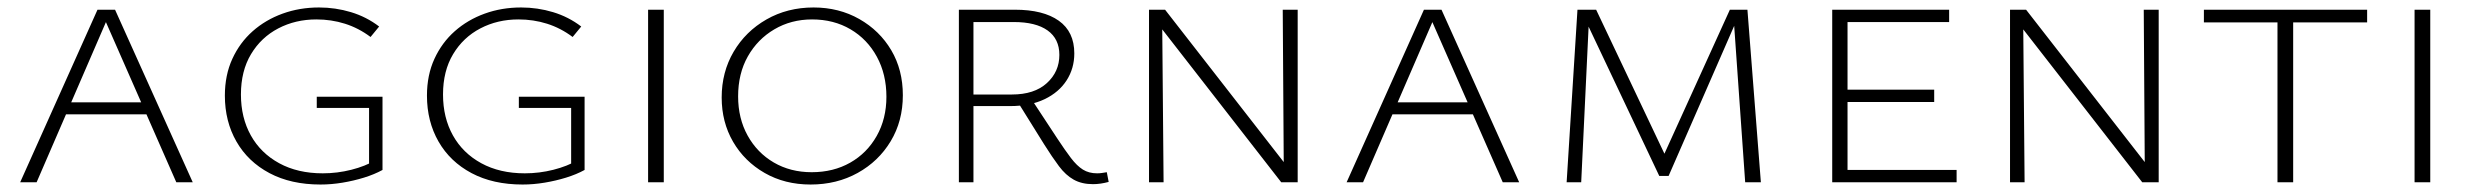

<svg xmlns="http://www.w3.org/2000/svg" viewBox="-20 -488 6629 514"><path d="M34 0 241 -462H288L496 0H452L256 -446H271L78 0ZM135 -182 147 -214H376L391 -182Z M838 6Q759 6 701.5 -24.5Q644 -55 613 -109Q582 -163 582 -232Q582 -287 602 -330.5Q622 -374 656.5 -404.5Q691 -435 736.5 -451.5Q782 -468 834 -468Q878 -468 919.5 -455.5Q961 -443 995 -417L972 -389Q940 -413 903.5 -424.5Q867 -436 827 -436Q771 -436 725 -412Q679 -388 652 -343Q625 -298 625 -235Q625 -173 651.5 -125.5Q678 -78 727.5 -51Q777 -24 844 -24Q883 -24 920.5 -33.5Q958 -43 985 -59L968 -34V-199H828V-229H1004V-33Q982 -21 954.5 -12.5Q927 -4 897 1Q867 6 838 6Z M1379 6Q1300 6 1242.5 -24.5Q1185 -55 1154 -109Q1123 -163 1123 -232Q1123 -287 1143 -330.5Q1163 -374 1197.5 -404.5Q1232 -435 1277.5 -451.5Q1323 -468 1375 -468Q1419 -468 1460.5 -455.5Q1502 -443 1536 -417L1513 -389Q1481 -413 1444.5 -424.5Q1408 -436 1368 -436Q1312 -436 1266 -412Q1220 -388 1193 -343Q1166 -298 1166 -235Q1166 -173 1192.5 -125.5Q1219 -78 1268.5 -51Q1318 -24 1385 -24Q1424 -24 1461.5 -33.5Q1499 -43 1526 -59L1509 -34V-199H1369V-229H1545V-33Q1523 -21 1495.5 -12.5Q1468 -4 1438 1Q1408 6 1379 6Z M1715 0V-462H1757V0Z M2150 6Q2081 6 2027 -25Q1973 -56 1942.5 -108.5Q1912 -161 1912 -227Q1912 -295 1944 -349.5Q1976 -404 2032 -436Q2088 -468 2158 -468Q2226 -468 2280.5 -437Q2335 -406 2366 -353.5Q2397 -301 2397 -233Q2397 -164 2364.5 -110Q2332 -56 2276 -25Q2220 6 2150 6ZM2153 -27Q2211 -27 2256 -52.5Q2301 -78 2327 -124Q2353 -170 2353 -229Q2353 -289 2327.5 -336Q2302 -383 2257 -409.5Q2212 -436 2154 -436Q2098 -436 2053 -409.5Q2008 -383 1982 -337Q1956 -291 1956 -230Q1956 -171 1981.5 -125Q2007 -79 2051.5 -53Q2096 -27 2153 -27Z M2547 0V-462H2697Q2773 -462 2814.5 -432.5Q2856 -403 2856 -345Q2856 -305 2835.5 -273Q2815 -241 2776.5 -222.5Q2738 -204 2684 -204H2567V-235H2689Q2749 -235 2782.5 -265.5Q2816 -296 2816 -341Q2816 -384 2784.5 -406.5Q2753 -429 2694 -429H2586V0ZM2906 5Q2876 5 2854.5 -7Q2833 -19 2815 -43Q2797 -67 2775 -102L2704 -216L2739 -226L2810 -118Q2831 -86 2847 -65Q2863 -44 2879 -34Q2895 -24 2917 -24Q2924 -24 2930.5 -25Q2937 -26 2943 -27L2948 -1Q2937 2 2926.5 3.5Q2916 5 2906 5Z M3056 0V-462H3091L3095 0ZM3431 0H3410L3073 -433V-462H3099L3430 -37ZM3454 -462V0H3417L3414 -462Z M3585 0 3792 -462H3839L4047 0H4003L3807 -446H3822L3629 0ZM3686 -182 3698 -214H3927L3942 -182Z M4652 0 4621 -441 4634 -445 4447 -17H4422L4218 -448L4227 -462H4253L4446 -55H4426L4611 -462H4658L4694 0ZM4174 0 4203 -462H4235L4213 0Z M4885 0V-462H4926V0ZM4899 0V-33H5218V0ZM4899 -215V-248H5158V-215ZM4899 -429V-462H5198V-429Z M5361 0V-462H5396L5400 0ZM5736 0H5715L5378 -433V-462H5404L5735 -37ZM5759 -462V0H5722L5719 -462Z M6077 0V-462H6119V0ZM5880 -428V-462H6317V-428Z M6444 0V-462H6486V0Z"/></svg>

Font: Ysabeau SC ExtraLight
Style: Regular
Weight: 250
Designer: Christian Thalmann (Catharsis Fonts)
Version: Version 2.001;gftools[0.9.30]; featfreeze: smcp